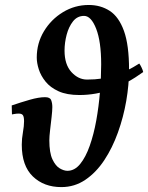

<svg xmlns="http://www.w3.org/2000/svg" viewBox="-20 -743 604 783"><path d="M506.3 -459Q506.3 -397.9 494.9 -331.5Q483.4 -265.1 460.9 -202.6Q438.5 -140.1 405.3 -89.8Q372.1 -39.6 328.1 -9.8Q284.2 20 230 20Q159.2 20 114 -23.4Q68.8 -66.9 68.8 -152.8Q68.8 -177.2 73.5 -203.4Q78.1 -229.5 78.1 -248.5Q78.1 -265.6 73.7 -272.7Q69.3 -279.8 56.2 -279.8Q47.9 -279.8 38.3 -278.1Q28.8 -276.4 28.8 -276.4L27.8 -313Q64.9 -325.7 101.6 -336.2Q138.2 -346.7 163.6 -346.7Q184.1 -346.7 188.7 -334.5Q193.4 -322.3 193.4 -306.2Q193.4 -292 190.4 -265.6Q187.5 -239.3 184.3 -212.6Q181.2 -186 181.2 -170.9Q181.2 -120.1 193.8 -93.3Q206.5 -66.4 223.6 -56.4Q240.7 -46.4 254.9 -46.4Q284.2 -46.4 306.9 -74.2Q329.6 -102.1 345.9 -148.4Q362.3 -194.8 372.6 -251.7Q382.8 -308.6 387.7 -368.2Q392.6 -427.7 392.6 -480.5Q392.6 -573.7 372.1 -626Q351.6 -678.2 322.8 -678.2Q295.4 -678.2 277.8 -656Q260.3 -633.8 251.7 -601.1Q243.2 -568.4 243.2 -536.6Q243.2 -480 271.2 -449.2Q299.3 -418.5 335 -418.5Q399.4 -418.5 449 -435.3Q498.5 -452.1 547.9 -483.9Q551.3 -480 556.9 -468.5Q562.5 -457 564 -449.2Q500 -402.8 436 -379.2Q372.1 -355.5 303.7 -355.5Q252.4 -355.5 218.8 -370.8Q185.1 -386.2 165.8 -410.2Q146.5 -434.1 138.2 -460.2Q129.9 -486.3 129.9 -508.3Q129.9 -566.9 159.2 -615.5Q188.5 -664.1 236.8 -693.4Q285.2 -722.7 341.8 -722.7Q390.6 -722.7 427.7 -698.5Q464.8 -674.3 485.6 -616.7Q506.3 -559.1 506.3 -459Z"/></svg>

Font: Gentium Plus
Style: Bold Italic
Weight: 700
Italic angle: -8°
Designer: Victor Gaultney, Annie Olsen, Iska Routamaa, Becca Hirsbrunner
Foundry: SIL International
Version: Version 6.101